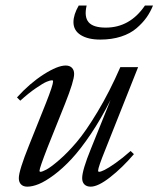

<svg xmlns="http://www.w3.org/2000/svg" viewBox="-20 -681 587 712"><path d="M351.6 -534.2Q306.6 -534.2 279.5 -551Q252.4 -567.9 252.4 -599.1Q252.4 -626.5 272 -660.6H301.3Q291.5 -618.7 308.6 -598.6Q325.7 -578.6 372.1 -578.6Q461.9 -578.6 517.6 -660.6H547.4Q537.6 -636.2 523.2 -616Q508.8 -595.7 486.1 -576.2Q463.4 -556.6 429 -545.4Q394.5 -534.2 351.6 -534.2ZM81.1 11.2Q66.4 11.2 58.1 2.9Q49.8 -5.4 49.8 -20.5Q49.8 -48.3 87.9 -142.6L150.4 -298.8Q176.8 -365.7 176.8 -378.9Q176.8 -383.3 172.9 -383.3Q166 -383.3 153.1 -377.9Q140.1 -372.6 113.3 -354.2Q86.4 -335.9 55.2 -307.6L43 -319.8Q90.3 -372.1 141.8 -405Q193.4 -438 223.6 -438Q238.3 -438 246.6 -429.7Q254.9 -421.4 254.9 -406.7Q254.9 -380.9 221.2 -296.4L156.7 -135.3Q126.5 -57.6 126.5 -47.9Q126.5 -43.9 130.4 -43.9Q136.2 -43.9 152.1 -52.2Q168 -60.5 199 -87.2Q230 -113.8 263.9 -153.6Q297.9 -193.4 342 -266.8Q386.2 -340.3 426.3 -432.1H492.2L371.1 -127.4Q343.8 -60.1 343.8 -48.3Q343.8 -43.9 347.7 -43.9Q353.5 -43.9 367.7 -50.8Q381.8 -57.6 408.2 -76.2Q434.6 -94.7 464.4 -121.1L476.6 -109.4Q433.1 -58.6 388.4 -23.7Q343.8 11.2 316.4 11.2Q301.3 11.2 293 2.9Q284.7 -5.4 284.7 -20.5Q284.7 -49.8 317.4 -129.9L390.1 -310.5Q355 -240.7 316.7 -183.8Q278.3 -127 245.4 -91.6Q212.4 -56.2 180.2 -32.2Q147.9 -8.3 124 1.5Q100.1 11.2 81.1 11.2Z"/></svg>

Font: Elstob 14pt
Style: Italic
Weight: 400
Italic angle: -20°
Designer: Peter S. Baker
Version: Version 1.015